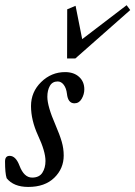

<svg xmlns="http://www.w3.org/2000/svg" viewBox="-28 -720 530 751"><path d="M234.4 -491.2 234.9 -683.6 267.6 -697.3 293.5 -566.9 467.3 -699.7 481.4 -680.7 266.6 -491.2ZM82.5 11.2Q25.4 11.2 -2 -22.9Q-8.3 -42.5 -8.3 -88.4Q-8.3 -110.4 9.8 -110.4Q33.7 -110.4 48.3 -71.8Q65.9 -25.4 97.7 -25.4Q125.5 -25.4 137.7 -44.4Q149.9 -63.5 149.9 -90.3Q149.9 -127.9 120.6 -190.4Q93.3 -250 93.3 -305.2Q93.3 -360.4 133.1 -399.2Q172.9 -438 226.6 -438Q260.7 -438 281.2 -419.4Q301.8 -400.9 301.8 -370.6Q301.8 -351.1 291.5 -333.5Q281.2 -315.9 263.2 -315.9Q237.8 -315.9 233.9 -353Q231.4 -375 221.4 -388.2Q211.4 -401.4 197.8 -401.4Q176.8 -401.4 167 -384Q157.2 -366.7 157.2 -341.3Q157.2 -304.2 189 -231.4Q205.6 -192.9 213.4 -166Q221.2 -139.2 221.2 -111.8Q221.2 -60.5 184.3 -24.7Q147.5 11.2 82.5 11.2Z"/></svg>

Font: Elstob 14pt
Style: Italic
Weight: 400
Italic angle: -20°
Designer: Peter S. Baker
Version: Version 1.015